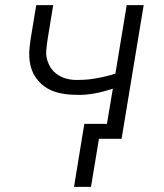

<svg xmlns="http://www.w3.org/2000/svg" viewBox="-20 -540 640 747"><path d="M334 187H268L308 -58H396L419 -195Q409 -192 399.5 -189Q390 -186 380 -183.5Q370 -181 359 -178.5Q348 -176 336 -174.5Q324 -173 315 -172Q306 -171 299 -171H282Q264 -171 247 -172.5Q230 -174 213.5 -177.5Q197 -181 181.5 -187.5Q166 -194 153 -203.5Q140 -213 129 -225.5Q118 -238 110.5 -252.5Q103 -267 99 -283.5Q95 -300 94 -317Q93 -334 95 -354.5Q97 -375 99 -387L121 -520H187L166 -392Q164 -380 162.5 -368Q161 -356 160 -344.5Q159 -333 160.5 -321.5Q162 -310 166 -299.5Q170 -289 175.5 -279.5Q181 -270 189 -262Q197 -254 206.5 -248Q216 -242 226 -238Q236 -234 250 -231.5Q264 -229 272 -229H282Q293 -229 303.5 -229.5Q314 -230 324.5 -231Q335 -232 346.5 -234Q358 -236 371 -238.5Q384 -241 393.5 -243.5Q403 -246 411 -248L429 -254L473 -520H539L453 0H365Z"/></svg>

Font: Iosevka Aile Light
Style: Italic
Weight: 300
Italic angle: -9°
Designer: Belleve Invis
Foundry: Belleve Invis
Version: Version 31.1.0; ttfautohint (v1.8.4)